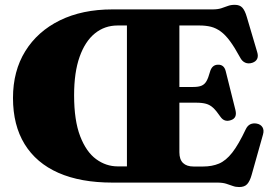

<svg xmlns="http://www.w3.org/2000/svg" viewBox="-20 -738 1096 776"><path d="M434 -700H838.5Q860 -700 874 -704.5Q888 -709 900.5 -713.8Q913 -718.5 929 -718.5Q949 -718.5 959.5 -707Q970 -695.5 977.5 -669.5L1019.5 -527.5Q1024.5 -511.5 1019.5 -500.5Q1014.5 -489.5 1000.5 -484.5Q984 -479 971 -484.8Q958 -490.5 950 -506.5Q928.5 -546 910 -571.2Q891.5 -596.5 872.5 -610.5Q853.5 -624.5 832.8 -629.8Q812 -635 786 -635H705V-122.5Q705 -93.5 719.8 -79.2Q734.5 -65 762.5 -65H800.5Q837 -65 865 -76.8Q893 -88.5 918.5 -121Q944 -153.5 973.5 -216Q980.5 -230.5 991.8 -235.8Q1003 -241 1017.5 -238.5Q1033.5 -235.5 1040.8 -223.8Q1048 -212 1043 -194.5L997 -31Q990 -6 979.2 6Q968.5 18 946.5 18Q932.5 18 920.5 13.5Q908.5 9 894 4.5Q879.5 0 858 0H434.5Q305.5 0 216 -39.5Q126.5 -79 79.5 -155.5Q32.5 -232 32.5 -342Q32.5 -451 82.2 -531.2Q132 -611.5 222.2 -655.8Q312.5 -700 434 -700ZM279.5 -353Q279.5 -251 304 -187.5Q328.5 -124 368.5 -94.8Q408.5 -65.5 456 -65.5H493V-635H455.5Q403 -635 363.5 -603Q324 -571 301.8 -508.5Q279.5 -446 279.5 -353ZM625 -386.5H761Q782.5 -386.5 794.8 -391.8Q807 -397 814.5 -410Q822 -423 828.5 -447Q836.5 -476.5 861.5 -476.5Q886 -477 892.5 -449.5L931.5 -293.5Q939.5 -261 913.5 -252.5Q887 -243 871 -266Q855 -289.5 842 -301.8Q829 -314 813 -318.5Q797 -323 772 -323H625Z"/></svg>

Font: Fraunces ExtraBold
Style: Regular
Weight: 800
Version: Version 1.000;[b76b70a41]